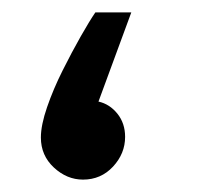

<svg xmlns="http://www.w3.org/2000/svg" viewBox="-20 -290 339 310"><path d="M114 0Q88 0 67 -19.5Q46 -39 46 -68Q46 -88 56 -117Q66 -146 81 -176Q96 -206 110.5 -231.5Q125 -257 134 -270H192L139 -126Q157 -122 169.5 -106.5Q182 -91 182 -69Q182 -42 162.5 -21Q143 0 114 0Z"/></svg>

Font: Noto Sans Thaana Medium
Style: Regular
Weight: 500
Designer: David Williams
Foundry: Google Inc.
Version: Version 3.001; ttfautohint (v1.8.4.7-5d5b)